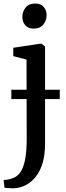

<svg xmlns="http://www.w3.org/2000/svg" viewBox="-37 -794 363 1057"><path d="M40.5 242.5Q33 242.5 21.5 242.2Q10 242 0.2 241Q-9.5 240 -12.5 238.5L-17 196.5Q-9.5 197 6 194.5Q21.5 192 38 185Q64.5 174 80.2 146Q96 118 103 74.2Q110 30.5 110 -28.5L109 -466L36 -485V-531L184.5 -553.5H191L211 -538V-2Q211 57.5 197.8 102.5Q184.5 147.5 160.8 177.8Q137 208 106.2 224.2Q75.5 240.5 40.5 242.5ZM148.5 -636.5Q118.5 -636.5 102.2 -655Q86 -673.5 86 -701Q86 -730.5 104 -752.5Q122 -774.5 156 -774.5H157Q187 -774.5 203.2 -756.5Q219.5 -738.5 219.5 -711Q219.5 -681.5 201.5 -659Q183.5 -636.5 149.5 -636.5ZM292 -300V-248.5H25.5V-300Z"/></svg>

Font: Merriweather 48pt
Style: Regular
Weight: 400
Version: Version 2.100